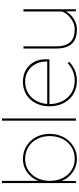

<svg xmlns="http://www.w3.org/2000/svg" viewBox="546 -1326 790 1921"><g transform="rotate(-90 940.5 -365.0)"><path d="M312 10Q272 10 234.5 -3.5Q197 -17 166 -41.5Q135 -66 114 -98.5Q93 -131 86 -170L92 -167L90 0H70V-740H92V-348L83 -345Q93 -386 114 -419.5Q135 -453 165 -478Q195 -503 231.5 -516.5Q268 -530 308 -530Q381 -530 438.5 -495.5Q496 -461 529 -400.5Q562 -340 562 -262Q562 -183 528 -121.5Q494 -60 437.5 -25Q381 10 312 10ZM311 -12Q378 -12 430 -44Q482 -76 511 -132.5Q540 -189 540 -262Q540 -333 511 -388.5Q482 -444 430 -476Q378 -508 309 -508Q248 -508 198.5 -476.5Q149 -445 120.5 -389Q92 -333 92 -260Q92 -188 120.5 -132Q149 -76 198.5 -44Q248 -12 311 -12Z M694 0V-740H716V0Z M1095 10Q1019 10 961 -25Q903 -60 870.5 -122Q838 -184 838 -263Q838 -322 856 -371Q874 -420 906.5 -455.5Q939 -491 984 -510.5Q1029 -530 1083 -530Q1133 -530 1175 -513.5Q1217 -497 1247.5 -465.5Q1278 -434 1294 -390Q1310 -346 1308 -291L1307 -265H850V-287H1296L1284 -270L1286 -295Q1286 -359 1259 -407Q1232 -455 1186.5 -481.5Q1141 -508 1086 -508Q1018 -508 967.5 -476.5Q917 -445 889 -389.5Q861 -334 860 -263Q861 -190 891 -133Q921 -76 973.5 -44Q1026 -12 1095 -12Q1147 -12 1191 -31Q1235 -50 1270 -83L1282 -65Q1257 -42 1228.5 -25.5Q1200 -9 1166.5 0.5Q1133 10 1095 10Z M1606 10Q1545 10 1502.5 -11.5Q1460 -33 1438 -79Q1416 -125 1416 -197V-525H1438V-197Q1438 -132 1457.5 -91Q1477 -50 1515 -31Q1553 -12 1608 -12Q1644 -12 1676.5 -27Q1709 -42 1734 -64.5Q1759 -87 1773 -110Q1787 -133 1787 -149V-525H1809V0H1789L1787 -121L1796 -123Q1784 -87 1756 -57Q1728 -27 1689.5 -8.5Q1651 10 1606 10Z"/></g></svg>

Font: Lexend Deca Thin
Style: Regular
Weight: 250
Designer: Bonnie Shaver-Troup, Thomas Jockin
Foundry: Lexend
Version: Version 1.007